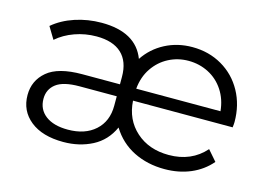

<svg xmlns="http://www.w3.org/2000/svg" viewBox="-77 -673 1140 821"><g transform="rotate(15 493.0 -262.5)"><path d="M938 -243H497Q502 -160 559 -109Q616 -58 704 -58Q804 -58 865 -127L905 -81Q869 -39 817 -17Q765 5 702 5Q626 5 565 -25.5Q504 -56 467 -116Q439 -54 382 -24.5Q325 5 254 5Q161 5 108 -37.5Q55 -80 55 -150Q55 -214 103.5 -255Q152 -296 258 -296H425V-329Q425 -397 387 -432.5Q349 -468 276 -468Q226 -468 180 -451.5Q134 -435 101 -406L69 -459Q109 -493 165 -511.5Q221 -530 282 -530Q434 -530 475 -422Q509 -473 563.5 -501.5Q618 -530 684 -530Q757 -530 815.5 -496Q874 -462 907 -402Q940 -342 940 -267Q940 -259 938 -243ZM497 -296H870Q865 -348 839 -387.5Q813 -427 772 -448Q731 -469 683 -469Q636 -469 595.5 -448Q555 -427 528.5 -388Q502 -349 497 -296ZM425 -201V-243H260Q189 -243 157 -218.5Q125 -194 125 -152Q125 -105 160.5 -78Q196 -51 259 -51Q335 -51 380 -91.5Q425 -132 425 -201Z"/></g></svg>

Font: Idrija
Style: Regular
Weight: 400
Designer: Julieta Ulanovsky
Foundry: Julieta Ulanovsky
Version: Version 7.200